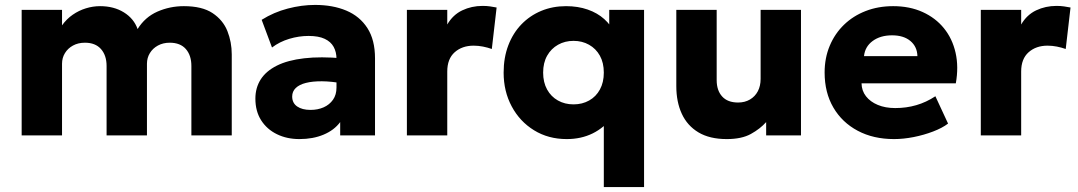

<svg xmlns="http://www.w3.org/2000/svg" viewBox="-20 -550 4380 780"><path d="M68 0V-510H232V-447Q250.5 -473 275.5 -490.2Q300.5 -507.5 329 -516.2Q357.5 -525 386.5 -525Q442.5 -525 483.2 -499.8Q524 -474.5 539 -432Q569 -480.5 619.5 -502.8Q670 -525 727 -525Q801 -525 843.5 -496.8Q886 -468.5 903.8 -423.8Q921.5 -379 921.5 -329V0H757.5V-282Q757.5 -325 735 -350.8Q712.5 -376.5 669.5 -376.5Q642.5 -376.5 621.5 -365Q600.5 -353.5 588.8 -334.2Q577 -315 577 -291V0H413V-282Q413 -325 390.2 -350.8Q367.5 -376.5 325 -376.5Q297.5 -376.5 276.5 -365Q255.5 -353.5 243.8 -334.2Q232 -315 232 -291V0Z M1196.5 15Q1145.5 15 1105 -4.8Q1064.5 -24.5 1041 -61.2Q1017.5 -98 1017.5 -149.5Q1017.5 -193.5 1039.2 -227.5Q1061 -261.5 1105 -283.5Q1149 -305.5 1215.8 -313.2Q1282.5 -321 1372 -313L1373.5 -211Q1326 -219.5 1287.8 -219.8Q1249.5 -220 1222.8 -213.2Q1196 -206.5 1181.5 -192.5Q1167 -178.5 1167 -158Q1167 -131.5 1187.2 -117.5Q1207.5 -103.5 1241.5 -103.5Q1271 -103.5 1294.8 -114Q1318.5 -124.5 1332.8 -144.8Q1347 -165 1347 -194.5V-311Q1347 -338.5 1335.5 -359.5Q1324 -380.5 1299.2 -392.2Q1274.5 -404 1233.5 -404Q1194 -404 1155 -392.2Q1116 -380.5 1085 -357L1043 -469.5Q1092.5 -500.5 1149 -515.2Q1205.5 -530 1260 -530Q1332 -530 1386.8 -507Q1441.5 -484 1472.5 -436Q1503.5 -388 1503.5 -313V0H1362V-54Q1337.5 -21 1294.5 -3Q1251.5 15 1196.5 15Z M1633 0V-510H1797V-450.5Q1820 -490 1858 -508Q1896 -526 1940.5 -526Q1957.5 -526 1971 -524Q1984.5 -522 1997.5 -519.5L1978 -351Q1961 -357 1942 -360.8Q1923 -364.5 1904 -364.5Q1857.5 -364.5 1827.2 -337.8Q1797 -311 1797 -259.5V0Z M2433 210V-114.5L2470 -77Q2435 -31.5 2388 -8.2Q2341 15 2282.5 15Q2207.5 15 2149.5 -20.8Q2091.5 -56.5 2058.8 -117.8Q2026 -179 2026 -255Q2026 -316 2045 -365.8Q2064 -415.5 2098.2 -451Q2132.5 -486.5 2178.8 -505.8Q2225 -525 2279.5 -525Q2328 -525 2367.5 -511.2Q2407 -497.5 2434.8 -472.5Q2462.5 -447.5 2477.5 -415L2455 -378V-510H2596.5V210ZM2310 -126Q2345.5 -126 2373.5 -141.8Q2401.5 -157.5 2417.2 -186.5Q2433 -215.5 2433 -255Q2433 -295 2417 -323.8Q2401 -352.5 2373 -368.2Q2345 -384 2310 -384Q2275 -384 2247 -368.2Q2219 -352.5 2202.8 -323.8Q2186.5 -295 2186.5 -255Q2186.5 -215.5 2202.5 -186.5Q2218.5 -157.5 2246.5 -141.8Q2274.5 -126 2310 -126Z M2932.5 15Q2863 15 2817.5 -12.2Q2772 -39.5 2749.8 -87.8Q2727.5 -136 2727.5 -200V-510H2891.5V-224.5Q2891.5 -182.5 2913.8 -158Q2936 -133.5 2978.5 -133.5Q3006 -133.5 3026.8 -145.8Q3047.5 -158 3058.8 -179.5Q3070 -201 3070 -229.5V-510H3234V0H3092.5V-54Q3068 -26.5 3030.5 -5.8Q2993 15 2932.5 15Z M3612 15Q3528 15 3464.5 -18.8Q3401 -52.5 3365.5 -113.2Q3330 -174 3330 -255.5Q3330 -314.5 3350.8 -364Q3371.5 -413.5 3408.8 -449.5Q3446 -485.5 3496.8 -505.2Q3547.5 -525 3608.5 -525Q3675.5 -525 3728 -501.2Q3780.5 -477.5 3814.8 -435.2Q3849 -393 3862 -335.8Q3875 -278.5 3863 -211.5H3480Q3480.5 -181.5 3498 -159Q3515.5 -136.5 3546 -123.8Q3576.5 -111 3617 -111Q3662 -111 3702.5 -122.8Q3743 -134.5 3780 -159L3831.5 -48Q3808 -30 3770.8 -15.8Q3733.5 -1.5 3691.8 6.8Q3650 15 3612 15ZM3490 -322H3707Q3706 -360.5 3678.5 -383.5Q3651 -406.5 3604 -406.5Q3556.5 -406.5 3525.2 -383.5Q3494 -360.5 3490 -322Z M3964.5 0V-510H4128.5V-450.5Q4151.5 -490 4189.5 -508Q4227.5 -526 4272 -526Q4289 -526 4302.5 -524Q4316 -522 4329 -519.5L4309.5 -351Q4292.5 -357 4273.5 -360.8Q4254.5 -364.5 4235.5 -364.5Q4189 -364.5 4158.8 -337.8Q4128.5 -311 4128.5 -259.5V0Z"/></svg>

Font: Geologica Thin Roman
Style: Bold
Weight: 700
Version: Version 1.010;gftools[0.9.28]